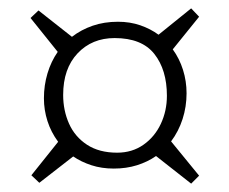

<svg xmlns="http://www.w3.org/2000/svg" viewBox="-20 -553 548 459"><path d="M85 -318Q85 -349 93.5 -377.5Q102 -406 118 -429L53 -510L72 -528L152 -465Q174 -482 201.5 -491.5Q229 -501 262 -501Q291 -501 315.5 -492.5Q340 -484 359 -470L437 -533L456 -513L393 -435Q409 -413 417.5 -386Q426 -359 426 -330Q426 -298 416.5 -268.5Q407 -239 389 -215L456 -133L437 -114L353 -180Q333 -166 307.5 -158Q282 -150 252 -150Q223 -150 198.5 -158Q174 -166 155 -179L74 -116L55 -134L119 -214Q102 -237 93.5 -263.5Q85 -290 85 -318ZM131 -326Q131 -289 145 -257.5Q159 -226 188 -207Q217 -188 260 -188Q296 -188 323 -207Q350 -226 364.5 -257Q379 -288 379 -324Q379 -386 349 -424Q319 -462 254 -462Q200 -462 165.5 -425.5Q131 -389 131 -326Z"/></svg>

Font: Literata 18pt ExtraLight
Style: Italic
Weight: 250
Italic angle: -2°
Designer: Latin by Veronika Burian and Jose Scaglione. Greek by Irene Vlachou. Cyrillic by Vera Evstafieva
Foundry: TypeTogether
Version: Version 3.103;gftools[0.9.29]